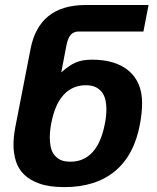

<svg xmlns="http://www.w3.org/2000/svg" viewBox="-20 -765 642 785"><path d="M243.7 0Q182.1 0 141.8 -14.2Q101.6 -28.3 77.9 -52Q54.2 -75.7 44.7 -107.2Q35.2 -138.7 35.2 -173.3Q35.2 -205.6 42.5 -244.6L105 -565.4Q122.1 -653.8 178 -699.2Q233.9 -744.6 332 -744.6H587.4L566.4 -636.2H301.8Q282.2 -636.2 270 -623.5Q257.8 -610.8 251.5 -579.1L230.5 -469.2Q248 -484.4 262.5 -494.4Q276.9 -504.4 291.5 -510.3Q306.2 -516.1 322 -518.6Q337.9 -521 357.9 -521Q405.3 -521 442.9 -509.3Q480.5 -497.6 506.8 -475.1Q533.2 -452.6 547.1 -419.7Q561 -386.7 561 -343.8Q561 -326.7 559.1 -305.4Q557.1 -284.2 553.2 -262.7Q530.3 -132.3 451.2 -66.2Q372.1 0 243.7 0ZM267.1 -104H268.6Q322.3 -104 357.9 -142.3Q393.6 -180.7 408.7 -258.8Q412.1 -275.9 413.6 -290.8Q415 -305.7 415 -318.4Q415 -335.9 411.6 -353.5Q408.2 -371.1 398.9 -385Q389.6 -398.9 373.3 -407.7Q356.9 -416.5 330.6 -416.5Q277.3 -416.5 241.2 -378.4Q205.1 -340.3 189.9 -262.7Q186.5 -245.6 185.1 -230.7Q183.6 -215.8 183.6 -202.6Q183.6 -185.1 186.8 -167.2Q189.9 -149.4 199.2 -135.5Q208.5 -121.6 224.4 -112.8Q240.2 -104 266.1 -104Z"/></svg>

Font: Hack
Style: Bold Italic
Weight: 700
Italic angle: -11°
Monospace: yes
Designer: Christopher Simpkins
Foundry: Christopher Simpkins
Version: Version 2.017; ttfautohint (v1.4.1) -l 4 -r 80 -G 350 -x 0 -